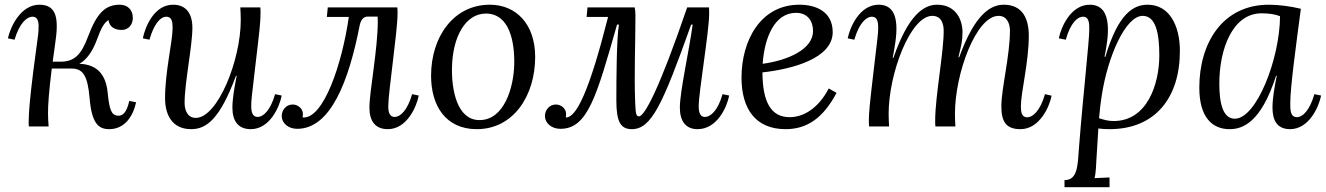

<svg xmlns="http://www.w3.org/2000/svg" viewBox="-20 -531 5566 806"><path d="M522.9 -107.4C511.2 -57.6 495.1 -43.5 473.6 -45.4C445.3 -48.3 439 -75.2 431.6 -145C424.8 -210 394 -260.7 313 -263.2C343.3 -279.3 369.1 -316.4 386.2 -362.8C404.8 -413.6 416.5 -435.1 435.5 -446.8C439 -420.4 458 -405.3 491.2 -405.3C520.5 -405.3 537.6 -429.2 537.6 -455.6C537.6 -488.8 517.1 -511.2 482.4 -511.2C421.4 -511.2 386.2 -474.6 350.6 -379.9C320.8 -299.8 292 -272 233.4 -272H201.2C204.1 -294.9 207.5 -319.3 211.4 -346.2C227.1 -449.7 220.2 -511.2 145.5 -511.2C65.9 -511.2 23.4 -417 13.2 -370.1L41 -364.3C62 -435.1 93.8 -460.9 115.7 -460.9C143.6 -460.9 143.1 -430.2 141.6 -402.8C140.6 -381.8 136.2 -360.8 119.6 -231C104 -105 101.1 -60.1 100.6 -25.9C100.1 -15.1 100.1 -8.8 101.1 0H184.1C182.6 -20 181.6 -38.6 181.6 -54.7C181.2 -88.4 185.5 -147.9 197.3 -243.2H279.8C327.6 -243.7 348.1 -213.9 356 -120.1C364.7 -15.1 392.1 11.2 438 11.2C505.4 11.2 539.1 -45.4 551.3 -101.6Z M607.4 -364.3C627.4 -435.1 655.8 -460.9 677.7 -460.9C701.7 -460.9 704.6 -439 704.6 -414.1C704.6 -356.9 672.9 -230 672.9 -119.1C672.9 -49.8 702.1 11.2 782.2 11.2C847.2 11.2 902.8 -30.8 970.7 -212.9H973.6C963.9 -163.1 955.6 -116.7 955.6 -79.1C955.6 -24.9 978.5 11.2 1032.7 11.2C1112.8 11.2 1153.8 -83 1162.6 -129.9L1134.8 -135.7C1114.7 -64.9 1083.5 -40 1061.5 -40C1040.5 -40 1034.7 -60.1 1034.7 -84C1034.7 -113.8 1035.6 -113.8 1053.7 -270C1068.8 -396 1073.7 -439.9 1073.7 -474.1C1073.7 -484.9 1073.7 -491.2 1072.8 -500H988.8C989.7 -482.9 990.7 -466.8 990.7 -446.8C990.7 -277.8 893.6 -36.1 801.8 -36.1C762.7 -36.1 754.9 -76.2 754.9 -99.1C754.9 -183.1 787.6 -337.9 787.6 -414.1C787.6 -476.1 759.8 -511.2 706.5 -511.2C626.5 -511.2 588.9 -417 579.6 -370.1Z M1710 -135.7C1689.9 -64.9 1658.7 -40 1636.7 -40C1615.7 -40 1609.9 -60.1 1609.9 -84C1609.9 -146 1648.9 -397.9 1648.9 -474.1C1648.9 -484.9 1648.9 -491.2 1647.9 -500H1356L1352.1 -460H1444.3C1416.5 -264.2 1337.9 -28.3 1250 -38.1C1251 -42 1251.5 -45.9 1251.5 -52.7C1251.5 -75.7 1230 -92.3 1208.5 -92.3C1181.2 -92.3 1162.6 -68.8 1162.6 -43.9C1162.6 -14.6 1189.9 9.8 1227.5 9.8C1367.7 9.8 1444.3 -189 1490.7 -428.2C1495.6 -446.8 1504.9 -461.4 1523.9 -461.4H1565.4L1565.9 -442.4C1565.9 -323.2 1530.8 -147.5 1530.8 -79.1C1530.8 -24.9 1553.7 11.2 1607.9 11.2C1688 11.2 1729 -83 1737.8 -129.9Z M2036.6 -511.2C1882.8 -511.2 1789.6 -375 1789.6 -212.9C1789.6 -88.9 1849.6 11.2 1981.4 11.2C2136.7 11.2 2226.6 -130.9 2226.6 -292C2226.6 -432.1 2144.5 -511.2 2036.6 -511.2ZM2021.5 -474.1C2119.6 -472.2 2140.6 -355 2138.7 -261.2C2136.7 -164.1 2096.7 -24.9 1990.7 -26.9C1898.4 -28.8 1875.5 -153.8 1877.4 -246.1C1879.4 -374 1932.6 -475.1 2021.5 -474.1Z M3013.2 -135.7C2993.2 -64.9 2961.9 -40 2939 -40C2918.9 -40 2913.1 -60.1 2913.1 -84C2913.1 -146 2957 -397.9 2957 -474.1C2957 -484.9 2957 -491.2 2956.1 -500H2864.7C2749.5 -163.1 2686.5 -42.5 2662.1 -42.5C2649.9 -42.5 2648.4 -55.7 2646.5 -99.6C2641.6 -221.7 2647.5 -342.3 2647.5 -466.3C2647.5 -477.5 2646.5 -488.8 2644.5 -500H2446.3L2442.4 -460H2532.7C2455.1 -153.3 2399.9 -35.2 2355 -38.1C2356 -42 2356.4 -45.9 2356.4 -52.7C2356.4 -75.7 2335 -92.3 2313.5 -92.3C2286.1 -92.3 2267.6 -68.8 2267.6 -43.9C2267.6 -14.6 2294.9 9.8 2332.5 9.8C2446.3 9.8 2483.9 -124 2570.3 -427.7H2578.1C2568.4 -368.2 2567.4 -203.6 2567.4 -109.4C2567.4 -21 2584.5 11.2 2632.3 11.2C2714.4 11.2 2761.2 -90.8 2881.3 -427.7H2887.7C2873 -317.9 2834 -147.9 2834 -79.1C2834 -24.9 2856.9 11.2 2908.2 11.2C2991.2 11.2 3032.2 -83 3041 -129.9Z M3459 -159.7C3415 -75.7 3353 -39.1 3294.9 -39.1C3216.3 -39.1 3181.2 -103 3180.7 -227.1C3305.2 -240.7 3475.6 -285.6 3475.6 -396C3475.6 -481.4 3406.7 -511.2 3335.9 -511.2C3171.9 -511.2 3092.8 -359.9 3092.8 -205.1C3092.8 -75.2 3150.9 11.2 3277.8 11.2C3368.7 11.2 3436 -36.1 3491.7 -141.1ZM3321.8 -477.1C3369.6 -477.1 3393.1 -443.4 3393.1 -400.9C3393.1 -323.7 3286.6 -277.3 3181.6 -263.2C3189 -370.6 3230 -477.1 3321.8 -477.1Z M4003.4 -291C4015.6 -340.8 4020.5 -358.9 4020.5 -397C4020.5 -445.8 3994.1 -511.2 3914.1 -511.2C3858.9 -511.2 3793.5 -470.2 3730.5 -288.1H3727.5C3740.7 -360.8 3774.4 -511.2 3668.5 -511.2C3588.9 -511.2 3547.9 -417 3538.6 -370.1L3566.4 -364.3C3586.4 -435.1 3617.7 -460.9 3639.6 -460.9C3662.6 -460.9 3666.5 -439.9 3666.5 -416C3666.5 -386.2 3664.6 -382.3 3646.5 -226.1C3631.8 -100.1 3627.4 -60.1 3627.4 -25.9C3627.4 -15.1 3627.4 -8.8 3628.4 0H3712.4C3711.4 -17.1 3710.4 -33.2 3710.4 -53.2C3710.4 -222.2 3801.8 -464.4 3893.6 -464.4C3932.6 -464.4 3940.4 -430.2 3941.4 -407.2C3943.8 -323.2 3905.8 -127 3905.8 -25.9C3905.8 -15.1 3905.8 -8.8 3906.7 0H3990.7C3989.7 -17.1 3988.8 -33.2 3988.8 -53.2C3988.8 -222.2 4077.6 -464.4 4171.9 -464.4C4210.4 -464.4 4219.7 -426.3 4219.7 -403.3C4219.7 -297.4 4183.6 -158.7 4183.6 -85.4C4183.6 -23.4 4200.7 11.2 4263.7 11.2C4343.8 11.2 4385.7 -82.5 4394.5 -129.4L4366.7 -135.7C4346.7 -64.5 4314.5 -38.6 4292.5 -38.6C4268.6 -38.6 4265.6 -60.5 4265.6 -85.4C4265.6 -142.6 4298.8 -270.5 4298.8 -381.3C4298.8 -450.7 4273.9 -511.2 4193.8 -511.2C4139.2 -511.2 4072.8 -473.1 4006.8 -291Z M4616.7 -292.5C4630.9 -363.8 4658.7 -511.2 4554.7 -511.2C4475.1 -511.2 4434.1 -417 4424.8 -370.1L4454.1 -364.3C4473.6 -435.1 4503.9 -460.9 4525.9 -460.9C4551.8 -460.9 4552.7 -434.1 4552.7 -408.2C4552.7 -356.9 4527.8 -145 4509.8 85C4503.9 163.1 4504.9 225.1 4448.7 225.1V254.9H4637.7V213.9L4574.7 216.8C4581.1 193.8 4581.1 161.1 4583 133.8L4590.8 8.3C4606 10.3 4621.1 11.2 4637.7 11.2C4831.1 11.2 4933.1 -122.6 4933.1 -317.4C4933.1 -422.4 4889.6 -511.2 4797.9 -511.2C4738.8 -511.2 4674.8 -475.6 4620.1 -292.5ZM4776.9 -464.4C4832 -464.4 4846.7 -390.6 4846.7 -299.3C4846.7 -177.7 4795.9 -22.9 4654.8 -22.9C4632.8 -22.9 4614.7 -27.8 4593.8 -34.7C4596.7 -69.8 4600.1 -100.1 4605 -129.9C4629.9 -292 4704.1 -464.4 4776.9 -464.4Z M5339.8 -212.9C5329.6 -163.1 5321.8 -116.7 5321.8 -79.1C5321.8 -24.9 5341.8 11.2 5395.5 11.2C5475.6 11.2 5516.6 -83 5525.9 -129.9L5497.6 -135.7C5477.5 -64.9 5446.8 -39.1 5424.8 -39.1C5395.5 -39.1 5396.5 -71.8 5396.5 -99.1C5396.5 -164.1 5419.9 -335 5440.9 -494.1C5397.5 -504.9 5346.7 -511.2 5306.6 -511.2C5111.8 -511.2 5014.6 -350.1 5014.6 -163.1C5014.6 -37.1 5069.8 11.2 5141.6 11.2C5196.8 11.2 5273.4 -16.1 5336.9 -212.9ZM5275.9 -475.1C5306.6 -475.1 5333.5 -471.2 5353.5 -462.9C5352.5 -284.2 5254.9 -32.7 5163.6 -32.7C5114.7 -32.7 5098.6 -94.7 5098.6 -179.7C5098.6 -326.7 5154.8 -475.1 5275.9 -475.1Z"/></svg>

Font: Lora Italic
Style: Regular
Weight: 400
Italic angle: -3°
Designer: Olga Karpushina, Alexei Vanyashin
Foundry: Cyreal
Version: Version 1.011;PS 001.011;hotconv 1.0.70;makeotf.lib2.5.58329